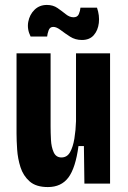

<svg xmlns="http://www.w3.org/2000/svg" viewBox="-20 -744 518 778"><path d="M174 14Q126 14 100 -9Q74 -32 63 -66.5Q52 -101 49.5 -138Q47 -175 47 -203V-528H185V-232Q185 -207 186.5 -177.5Q188 -148 197.5 -127Q207 -106 229 -106Q252 -106 264 -127.5Q276 -149 281.5 -183Q287 -217 288 -253V-528H426V0H322L320 -152H298Q286 -63 257 -24.5Q228 14 174 14ZM312 -582Q285 -582 264 -595.5Q243 -609 226 -622Q209 -635 196 -635Q182 -635 177 -621Q172 -607 171 -596H104Q89 -626 94.5 -655.5Q100 -685 120 -704.5Q140 -724 170 -724Q195 -724 213 -711.5Q231 -699 246.5 -686.5Q262 -674 278 -674Q294 -674 299.5 -687Q305 -700 306 -713H373Q384 -681 380.5 -651Q377 -621 360 -601.5Q343 -582 312 -582Z"/></svg>

Font: Bricolage Grotesque 10pt Condensed Bricolage Grotesque 10pt Condensed Regular
Style: Bold
Weight: 700
Width: 3
Designer: Mathieu Triay
Foundry: Atelier Triay
Version: Version 1.000; ttfautohint (v1.8.4.7-5d5b);gftools[0.9.32]